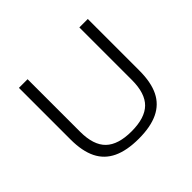

<svg xmlns="http://www.w3.org/2000/svg" viewBox="-143 -773 957 957"><g transform="rotate(-45 336.0 -294.0)"><path d="M336.5 7Q253 7 199 -18.5Q145 -44 119 -96.5Q93 -149 93 -231V-595H154V-225Q154 -130.5 198.5 -87.5Q243 -44.5 336.5 -44.5Q431 -44.5 475 -87.5Q519 -130.5 519 -225V-595H578.5V-231Q578.5 -149 552.8 -96.5Q527 -44 473.2 -18.5Q419.5 7 336.5 7Z"/></g></svg>

Font: Encode Sans SC SemiExpanded Light
Style: Regular
Weight: 300
Width: 6
Designer: Multiple Designers
Foundry: Impallari Type
Version: Version 3.002